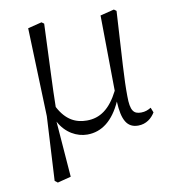

<svg xmlns="http://www.w3.org/2000/svg" viewBox="-82 -594 780 870"><g transform="rotate(-10 308.5 -159.0)"><path d="M101 195 114 205 176 189 156 -68C185 -13 236 14 284 14C351 14 404 -28 441 -110C445 -24 467 14 518 14C555 14 581 -8 596 -33L587 -56C574 -48 560 -42 541 -42C507 -42 492 -58 492 -126C491 -206 498 -290 511 -515L500 -523L436 -507L440 -160C400 -81 353 -49 293 -49C243 -49 198 -69 164 -134C165 -225 171 -323 178 -515L167 -523L103 -507L117 -100Z"/></g></svg>

Font: Kiri Minchoo Light
Style: Regular
Weight: 300
Designer: Ryoko NISHIZUKA 西塚涼子 (kana & ideographs); Frank Grießhammer (Latin, Greek & Cyrillic);
akenotsuki.com/eyeben/fonts/ (U+
Foundry: Adobe
akenotsuki.com/eyeben/fonts/
Version: Version 4.002;hotconv 1.0.119;makeotfexe 2.5.65604